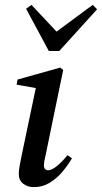

<svg xmlns="http://www.w3.org/2000/svg" viewBox="-20 -753 418 787"><path d="M57 -40Q57 -54 60.5 -73.5Q64 -93 69 -117L129 -403L145 -389L48 -406L52 -427L227 -476L239 -466L168 -122Q164 -106 162 -94Q160 -82 160 -74Q160 -65 165 -60Q170 -55 177 -55Q191 -55 211.5 -71Q232 -87 257 -117L275 -104Q258 -75 235 -48Q212 -21 183 -3.5Q154 14 119 14Q93 14 75 0Q57 -14 57 -40ZM109 -733 232 -602H183L360 -733L378 -715L223 -544H180L87 -717Z"/></svg>

Font: Source Serif 4 48pt SemiBold
Style: Italic
Weight: 600
Italic angle: -12°
Designer: Frank Grießhammer
Foundry: Adobe Systems Incorporated
Version: Version 4.004;hotconv 1.0.116;makeotfexe 2.5.65601